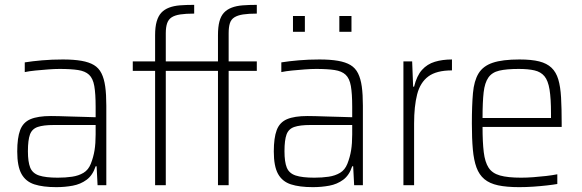

<svg xmlns="http://www.w3.org/2000/svg" viewBox="-20 -763 2396 791"><path d="M212 8Q157 8 121.5 -3.5Q86 -15 68.5 -46.5Q51 -78 51 -139Q51 -195 63 -227Q75 -259 105.5 -272Q136 -285 190 -285Q202 -285 223.5 -284.5Q245 -284 271.5 -283Q298 -282 325 -281.5Q352 -281 374 -280V-323Q374 -377 368.5 -408.5Q363 -440 347 -455Q331 -470 301.5 -474.5Q272 -479 225 -479Q205 -479 178.5 -477Q152 -475 126.5 -472.5Q101 -470 82 -466V-506Q113 -511 153.5 -514.5Q194 -518 239 -518Q284 -518 315.5 -512.5Q347 -507 367 -495Q387 -483 398 -461Q409 -439 413.5 -406.5Q418 -374 418 -328V0H382L378 -78H374Q362 -41 337 -22.5Q312 -4 279.5 2Q247 8 212 8ZM218 -31Q250 -31 277 -35Q304 -39 324 -51Q344 -63 354 -88Q365 -116 369.5 -144Q374 -172 374 -209V-248H201Q159 -248 135.5 -240Q112 -232 103.5 -209Q95 -186 95 -140Q95 -96 104.5 -72.5Q114 -49 141 -40Q168 -31 218 -31Z M619 0V-471H527V-510H619V-618Q619 -652 625.5 -674.5Q632 -697 644.5 -710.5Q657 -724 676.5 -731.5Q696 -739 721.5 -741Q747 -743 780 -743V-707Q745 -707 722.5 -703.5Q700 -700 687 -691.5Q674 -683 668.5 -667Q663 -651 663 -626V-510H878V-618Q878 -652 884 -674.5Q890 -697 902.5 -710.5Q915 -724 934.5 -731.5Q954 -739 980 -741Q1006 -743 1038 -743V-707Q1004 -707 981.5 -703.5Q959 -700 945.5 -691.5Q932 -683 927 -667Q922 -651 922 -626V-510H1038V-471H922V0H878V-471H663V0Z M1269 8Q1214 8 1178.5 -3.5Q1143 -15 1125.5 -46.5Q1108 -78 1108 -139Q1108 -195 1120 -227Q1132 -259 1162.5 -272Q1193 -285 1247 -285Q1259 -285 1280.5 -284.5Q1302 -284 1328.5 -283Q1355 -282 1382 -281.5Q1409 -281 1431 -280V-323Q1431 -377 1425.5 -408.5Q1420 -440 1404 -455Q1388 -470 1358.5 -474.5Q1329 -479 1282 -479Q1262 -479 1235.5 -477Q1209 -475 1183.5 -472.5Q1158 -470 1139 -466V-506Q1170 -511 1210.5 -514.5Q1251 -518 1296 -518Q1341 -518 1372.5 -512.5Q1404 -507 1424 -495Q1444 -483 1455 -461Q1466 -439 1470.5 -406.5Q1475 -374 1475 -328V0H1439L1435 -78H1431Q1419 -41 1394 -22.5Q1369 -4 1336.5 2Q1304 8 1269 8ZM1275 -31Q1307 -31 1334 -35Q1361 -39 1381 -51Q1401 -63 1411 -88Q1422 -116 1426.5 -144Q1431 -172 1431 -209V-248H1258Q1216 -248 1192.5 -240Q1169 -232 1160.5 -209Q1152 -186 1152 -140Q1152 -96 1161.5 -72.5Q1171 -49 1198 -40Q1225 -31 1275 -31ZM1187 -632V-697H1236V-632ZM1378 -632V-697H1428V-632Z M1642 0V-510H1678L1682 -406H1686Q1697 -451 1718.5 -475Q1740 -499 1771.5 -508.5Q1803 -518 1842 -518V-473Q1778 -473 1744.5 -448Q1711 -423 1698.5 -374Q1686 -325 1686 -254V0Z M2119 8Q2067 8 2032 0.5Q1997 -7 1975.5 -25Q1954 -43 1943 -73Q1932 -103 1928 -147.5Q1924 -192 1924 -254Q1924 -329 1928.5 -379.5Q1933 -430 1951.5 -460.5Q1970 -491 2010 -504.5Q2050 -518 2120 -518Q2170 -518 2201.5 -510Q2233 -502 2252 -484Q2271 -466 2280 -436Q2289 -406 2291.5 -361Q2294 -316 2294 -256V-240H1968Q1968 -177 1973 -136Q1978 -95 1993 -72Q2008 -49 2040 -40Q2072 -31 2127 -31Q2150 -31 2177 -33Q2204 -35 2230 -38Q2256 -41 2276 -45V-5Q2259 -2 2232.5 1Q2206 4 2177 6Q2148 8 2119 8ZM2250 -258V-296Q2250 -357 2244 -394Q2238 -431 2223 -449Q2208 -467 2182 -473Q2156 -479 2117 -479Q2067 -479 2037 -472Q2007 -465 1992 -443.5Q1977 -422 1972.5 -382.5Q1968 -343 1968 -277H2269Z"/></svg>

Font: Saira SemiCondensed ExtraLight
Style: Regular
Weight: 250
Width: 4
Designer: Hector Gatti with collaboration of the Omnibus-Type team
Foundry: Omnibus-Type
Version: Version 1.101